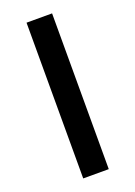

<svg xmlns="http://www.w3.org/2000/svg" viewBox="-139 -770 582 827"><g transform="rotate(-20 152.5 -357.0)"><path d="M93.8 0V-713.9H210.9V0Z"/></g></svg>

Font: Open Sans SemiBold
Style: Regular
Weight: 600
Designer: Monotype Design Team
Foundry: Monotype Imaging Inc.
Version: Version 3.003; ttfautohint (v1.8.4)